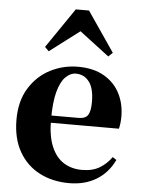

<svg xmlns="http://www.w3.org/2000/svg" viewBox="-58 -892 702 954"><g transform="rotate(5 293.0 -414.5)"><path d="M323 17Q239 17 174 -17Q109 -51 72 -116.5Q35 -182 35 -275Q35 -368 75 -432.5Q115 -497 179.5 -530Q244 -563 317 -563Q395 -563 447.5 -532.5Q500 -502 526.5 -450.5Q553 -399 553 -335Q553 -301 546 -274H104V-310H341Q376 -310 388.5 -329.5Q401 -349 401 -395Q401 -462 376 -495Q351 -528 310 -528Q282 -528 258 -504Q234 -480 220 -428Q206 -376 206 -290Q206 -207 228.5 -154.5Q251 -102 290.5 -78Q330 -54 380 -54Q433 -54 468 -75Q503 -96 528 -131L547 -118Q516 -53 458.5 -18Q401 17 323 17ZM462 -627 269 -774H359L165 -627L145 -647L281 -846H347L483 -647Z"/></g></svg>

Font: Noto Serif SC ExtraLight Black
Style: Regular
Weight: 900
Version: Version 2.002-H1;hotconv 1.1.0;makeotfexe 2.6.0